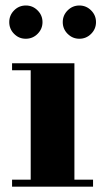

<svg xmlns="http://www.w3.org/2000/svg" viewBox="-20 -696 388 716"><path d="M257.5 -460V-26H327V0H25V-26H94.5V-434H25V-460ZM276 -551.5Q250.5 -551.5 232.2 -569.8Q214 -588 214 -613.5Q214 -639 232.2 -657.2Q250.5 -675.5 276 -675.5Q301.5 -675.5 319.8 -657.2Q338 -639 338 -613.5Q338 -588 319.8 -569.8Q301.5 -551.5 276 -551.5ZM76 -551.5Q50.5 -551.5 32.5 -569.8Q14.5 -588 14.5 -613.5Q14.5 -639 32.5 -657.2Q50.5 -675.5 76.5 -675.5Q102 -675.5 120.2 -657.2Q138.5 -639 138.5 -613.5Q138.5 -588 120.2 -569.8Q102 -551.5 76 -551.5Z"/></svg>

Font: Bodoni Moda 9pt ExtraBold
Style: Regular
Weight: 800
Designer: Owen Earl
Foundry: indestructible type
Version: Version 2.005